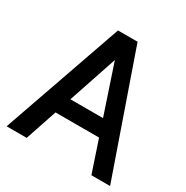

<svg xmlns="http://www.w3.org/2000/svg" viewBox="-161 -835 939 969"><g transform="rotate(30 308.5 -350.0)"><path d="M7 0 252 -700H359L124 0ZM149 -184V-279H470V-184ZM501 0 267 -700H366L610 0Z"/></g></svg>

Font: Inclusive Sans Medium
Style: Regular
Weight: 500
Designer: Olivia King
Foundry: Olivia King
Version: Version 2.004